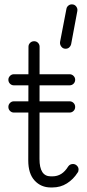

<svg xmlns="http://www.w3.org/2000/svg" viewBox="-20 -846 393 871"><path d="M289.4 -90.9Q297.2 -102 310.9 -102Q321.2 -102 328.8 -94.6Q336.4 -87.2 336.4 -77.1Q336.4 -67.9 332 -62.8Q312.8 -32.5 283.6 -14.1Q254.5 4.4 217.6 4.4H210.2Q166 4.4 137.1 -26.9Q108.2 -58.1 108.2 -118.2L109.2 -634.1Q109.2 -644.2 116.6 -651.6Q124 -659 134.8 -659Q145.5 -659 152.6 -651.6Q159.6 -644.2 159.6 -634.1L159.2 -124.6Q159.2 -46 210.2 -46H217.6Q240 -46 257.8 -57.1Q275.5 -68.2 289.4 -90.9ZM42.9 -458.9Q32.8 -458.9 25.4 -466.2Q18 -473.6 18 -484.4Q18 -494.1 25.4 -501.7Q32.8 -509.2 42.9 -509.2H295.5Q306.2 -509.2 313.6 -501.7Q321 -494.1 321 -484.4Q321 -473.6 313.6 -466.2Q306.2 -458.9 295.5 -458.9ZM42.9 -335.4Q32.8 -335.4 25.4 -342.8Q18 -350.1 18 -360.9Q18 -371.6 25.4 -379Q32.8 -386.4 42.9 -386.4H295.5Q306.2 -386.4 313.6 -379Q321 -371.6 321 -360.9Q321 -350.1 313.6 -342.8Q306.2 -335.4 295.5 -335.4ZM281.4 -806.1Q282.9 -814.5 289.9 -820.4Q296.9 -826.2 305.9 -826.2Q318.5 -826.2 325.7 -816.6Q332.9 -806.9 330.8 -795.8L302.6 -645Q300.5 -636.6 294 -630.8Q287.5 -624.9 277.5 -624.9Q265.2 -624.9 258.1 -634.6Q250.9 -644.2 252.4 -655.4Z"/></svg>

Font: Libertine-Super Thin
Style: Regular
Weight: 100
Designer: Bastien Sozeau
Foundry: NBR — Bastien Sozeau
Version: Version 2.003;gftools[0.9.33]